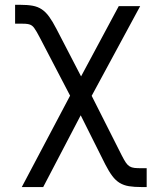

<svg xmlns="http://www.w3.org/2000/svg" viewBox="-20 -571 639 796"><path d="M63.2 -551.1Q94.1 -551.1 115.4 -547.2Q136.7 -543.3 153.2 -532.3Q169.7 -521.3 183.9 -501.6Q198.2 -481.9 214.5 -450.3L316.1 -254.3L472.3 -545.5H561.1L360.1 -173.7L485.1 73.9Q494.7 92.7 501.8 103.2Q508.9 113.6 517.4 118.8Q525.9 123.9 537.5 125.2Q549 126.4 567.5 126.4H588.1V204.5H567.5Q536.6 204.5 514.7 201Q492.9 197.4 476.2 187.3Q459.5 177.2 445.5 158.6Q431.5 139.9 416.2 110.1L314.6 -93L159.1 204.5H70.3L270.6 -174.4L145.6 -414.1Q138.1 -428.3 132.3 -438.6Q126.4 -448.9 121.8 -454.9Q117.2 -461.3 112.2 -464.8Q107.2 -468.4 100.5 -470.2Q93.8 -471.9 84.7 -472.5Q75.6 -473 63.2 -473H42.6V-551.1Z"/></svg>

Font: Inter P
Style: Regular
Weight: 400
Designer: Rasmus Andersson
Foundry: rsms
Version: Version 3.018;git-588b23468